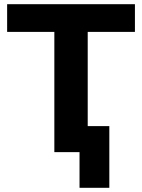

<svg xmlns="http://www.w3.org/2000/svg" viewBox="-20 -725 676 915"><path d="M359 170V0H239V-573H14V-705H623V-573H398V-124H501V170Z"/></svg>

Font: Nunito Sans 10pt ExtraBold
Style: Regular
Weight: 800
Designer: Vernon Adams
Foundry: Vernon Adams
Version: Version 3.101;gftools[0.9.27]